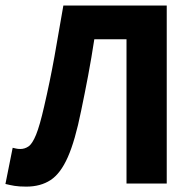

<svg xmlns="http://www.w3.org/2000/svg" viewBox="-30 -672 708 703"><path d="M66.1 11.3Q40.2 11.3 23.1 8.5Q6 5.6 -10.1 1.6L16.4 -130.9Q22.7 -129.5 29.2 -128Q35.7 -126.5 44.4 -126.5Q60.9 -126.5 74.7 -136.1Q88.6 -145.8 102.1 -178.8Q115.6 -211.9 131.5 -281.6Q152.8 -373.1 169.5 -465.6Q186.2 -558.1 202 -651.8H580.5V0H433.2V-528.2H315.3Q304.8 -459.3 292.7 -395.1Q280.6 -331 267 -266Q245 -156.9 218.3 -96.7Q191.7 -36.5 155 -12.6Q118.4 11.3 66.1 11.3Z"/></svg>

Font: Source Sans 3 VF
Style: Regular
Weight: 200
Designer: Paul D. Hunt
Foundry: Adobe
Version: Version 3.046;hotconv 1.0.118;makeotfexe 2.5.65603